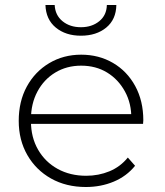

<svg xmlns="http://www.w3.org/2000/svg" viewBox="-20 -745 660 769"><path d="M324 4Q245 4 184.5 -30Q124 -64 89.5 -124Q55 -184 55 -261Q55 -339 87.5 -398.5Q120 -458 177 -492Q234 -526 305 -526Q376 -526 432.5 -493Q489 -460 521.5 -400.5Q554 -341 554 -263Q554 -260 553.5 -256.5Q553 -253 553 -249H92V-288H526L506 -269Q507 -330 480.5 -378.5Q454 -427 409 -454.5Q364 -482 305 -482Q247 -482 201.5 -454.5Q156 -427 130 -378.5Q104 -330 104 -268V-259Q104 -195 132.5 -145.5Q161 -96 211 -68.5Q261 -41 325 -41Q375 -41 418.5 -59Q462 -77 492 -114L521 -81Q487 -39 435.5 -17.5Q384 4 324 4ZM304 -602Q243 -602 203.5 -634.5Q164 -667 162 -725H199Q201 -684 230.5 -660Q260 -636 304 -636Q348 -636 377.5 -660Q407 -684 408 -725H446Q445 -667 405.5 -634.5Q366 -602 304 -602Z"/></svg>

Font: MOST Montserrat Light
Style: Regular
Weight: 300
Designer: Julieta Ulanovsky
Foundry: Julieta Ulanovsky
Version: Version 8.000;March 11, 2024;FontCreator 15.0.0.2926 64-bit